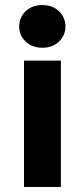

<svg xmlns="http://www.w3.org/2000/svg" viewBox="-20 -740 334 760"><path d="M75 -500H221V0H75ZM148 -551Q107 -551 81.5 -575.5Q56 -600 56 -635Q56 -671 81.5 -695.5Q107 -720 148 -720Q188 -720 213.5 -695.5Q239 -671 239 -635Q239 -600 213.5 -575.5Q188 -551 148 -551Z"/></svg>

Font: Albert Sans ExtraBold
Style: Regular
Weight: 800
Designer: Andreas Rasmussen
Foundry: a.Foundry
Version: Version 1.025